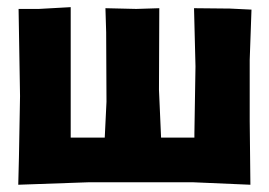

<svg xmlns="http://www.w3.org/2000/svg" viewBox="-20 -507 740 529"><path d="M31.2 -482.4 35.2 -242.2 32.2 -74.2 30.3 2 226.6 -4.9H509.8L669.9 2L668 -173.8V-341.8L672.9 -480.5L613.3 -483.4L514.6 -484.4L518.6 -324.2L515.6 -138.7V-127.9H423.8L418 -259.8L418.9 -484.4L355.5 -482.4L270.5 -484.4L272.5 -418L273.4 -226.6L268.6 -127.9H174.8V-278.3V-487.3L86.9 -482.4Z"/></svg>

Font: MaokenAssortedSans-Lite
Style: Lite
Weight: 400
Version: Version 1.400